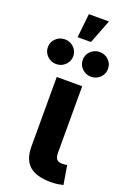

<svg xmlns="http://www.w3.org/2000/svg" viewBox="-212 -972 688 1031"><g transform="rotate(20 132.0 -456.5)"><path d="M223.1 2.4Q138.7 2.4 99.4 -32.7Q60.1 -67.9 60.1 -141.1V-539.1H205.6V-160.2Q205.6 -134.3 214.8 -122.8Q224.1 -111.3 246.6 -111.3Q256.8 -111.3 263.2 -112.1Q269.5 -112.8 274.4 -114.3L292.5 -6.3Q281.2 -3.4 263.2 -0.5Q245.1 2.4 223.1 2.4ZM231.9 -603Q202.1 -603 180.9 -623.8Q159.7 -644.5 159.7 -673.8Q159.7 -703.1 180.9 -723.6Q202.1 -744.1 231.9 -744.1Q262.2 -744.1 283.2 -723.6Q304.2 -703.1 304.2 -673.8Q304.2 -644.5 283 -623.8Q261.7 -603 231.9 -603ZM32.7 -603Q2.9 -603 -18.3 -623.8Q-39.6 -644.5 -39.6 -673.8Q-39.6 -703.1 -18.3 -723.6Q2.9 -744.1 32.7 -744.1Q63 -744.1 84.2 -723.6Q105.5 -703.1 105.5 -673.8Q105.5 -644.5 84.2 -623.8Q63 -603 32.7 -603ZM92.3 -778.3 106.9 -915H221.7L168.5 -778.3Z"/></g></svg>

Font: Inter 18pt
Style: Bold
Weight: 700
Designer: Rasmus Andersson
Foundry: rsms
Version: Version 4.001;git-66647c0bb